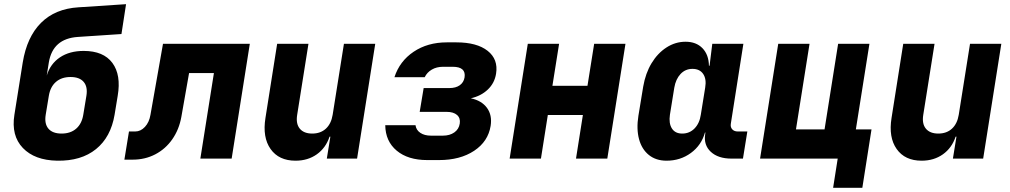

<svg xmlns="http://www.w3.org/2000/svg" viewBox="-20 -760 4840 920"><path d="M254 10Q146 8 89.5 -51Q33 -110 49 -210L89 -461Q109 -583 176.5 -650.5Q244 -718 356 -725L584 -740L562 -597L353 -583Q233 -575 214 -461L204 -398Q221 -454 267 -485Q313 -516 381 -516Q476 -516 518.5 -458.5Q561 -401 544 -301L529 -210Q511 -103 440 -45.5Q369 12 254 10ZM275 -120Q318 -120 345 -143.5Q372 -167 379 -210L394 -301Q401 -344 381 -367.5Q361 -391 318 -391Q275 -391 248 -367.5Q221 -344 214 -301L199 -210Q192 -167 212 -143.5Q232 -120 275 -120Z M576 5 598 -130H628Q654 -130 674.5 -152Q695 -174 701 -210L761 -550H1177L1090 0H940L1005 -410H886L849 -200Q838 -139 805.5 -92.5Q773 -46 724 -20.5Q675 5 616 5Z M1396 10Q1316 10 1276.5 -46Q1237 -102 1252 -195L1308 -550H1458L1404 -210Q1397 -167 1416.5 -143.5Q1436 -120 1476 -120Q1516 -120 1541.5 -143.5Q1567 -167 1574 -210L1628 -550H1778L1691 0H1546L1563 -105H1559Q1541 -51 1498 -20.5Q1455 10 1396 10Z M2027 7Q1935 7 1881 -38Q1827 -83 1826 -160H1971Q1974 -137 1994 -123.5Q2014 -110 2045 -110H2102Q2135 -110 2157 -125.5Q2179 -141 2183 -168Q2187 -194 2170 -209Q2153 -224 2120 -224H1991L2010 -338H2133Q2164 -338 2183 -351.5Q2202 -365 2206 -389Q2214 -440 2149 -440H2103Q2072 -440 2049 -426.5Q2026 -413 2015 -390H1870Q1895 -467 1962 -512Q2029 -557 2121 -557H2167Q2265 -557 2316.5 -516.5Q2368 -476 2357 -407Q2350 -362 2317.5 -331Q2285 -300 2236 -289Q2288 -278 2313.5 -243Q2339 -208 2331 -157Q2319 -82 2252 -37.5Q2185 7 2084 7Z M2422 0 2509 -550H2659L2627 -349H2795L2827 -550H2977L2890 0H2740L2773 -209H2605L2572 0Z M3174 10Q3123 10 3089 -17.5Q3055 -45 3042 -93.5Q3029 -142 3039 -205L3062 -345Q3073 -409 3102 -457Q3131 -505 3173.5 -532.5Q3216 -560 3265 -560Q3316 -560 3346 -529Q3376 -498 3377 -445H3380L3393 -550H3542L3482 -168Q3479 -151 3488.5 -140.5Q3498 -130 3515 -130H3561L3540 0H3485Q3421 0 3386 -32.5Q3351 -65 3359 -117L3360 -125H3358Q3341 -64 3290.5 -27Q3240 10 3174 10ZM3249 -120Q3284 -120 3308 -144.5Q3332 -169 3338 -210L3359 -340Q3366 -381 3349.5 -405.5Q3333 -430 3298 -430Q3264 -430 3241 -405.5Q3218 -381 3211 -340L3190 -210Q3184 -169 3199.5 -144.5Q3215 -120 3249 -120Z M3972 140 3994 0H3622L3709 -550H3859L3794 -140H3931L3996 -550H4146L4081 -140H4156L4112 140Z M4396 10Q4316 10 4276.5 -46Q4237 -102 4252 -195L4308 -550H4458L4404 -210Q4397 -167 4416.5 -143.5Q4436 -120 4476 -120Q4516 -120 4541.5 -143.5Q4567 -167 4574 -210L4628 -550H4778L4691 0H4546L4563 -105H4559Q4541 -51 4498 -20.5Q4455 10 4396 10Z"/></svg>

Font: JetBrains Mono ExtraBold
Style: Italic
Weight: 800
Italic angle: -9°
Monospace: yes
Designer: Philipp Nurullin, Konstantin Bulenkov
Foundry: JetBrains
Version: Version 2.305; ttfautohint (v1.8.4.7-5d5b)